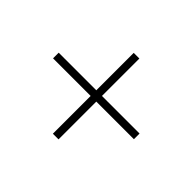

<svg xmlns="http://www.w3.org/2000/svg" viewBox="-110 -614 769 769"><g transform="rotate(45 275.0 -229.0)"><path d="M46 -214V-246H504V-214ZM291 0H259V-458H291Z"/></g></svg>

Font: Ysabeau SC ExtraLight
Style: Regular
Weight: 250
Designer: Christian Thalmann (Catharsis Fonts)
Version: Version 2.001;gftools[0.9.30]; featfreeze: smcp